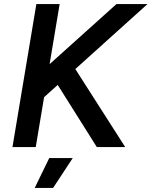

<svg xmlns="http://www.w3.org/2000/svg" viewBox="-20 -720 742 940"><path d="M149 -202 145 -336 550 -700H702ZM41 0 158 -700H272L155 0ZM454 0 230 -356 320 -427 593 0ZM150 200 221 54H336L240 200Z"/></svg>

Font: Figtree Light SemiBold
Style: Italic
Weight: 600
Italic angle: -9.5°
Version: Version 2.001;gftools[0.9.30]